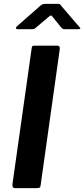

<svg xmlns="http://www.w3.org/2000/svg" viewBox="-20 -980 438 1000"><path d="M279 -742Q294 -742 291 -722L192 -18Q191 -6 186.5 -3Q182 0 169 0H61Q49 0 46.5 -6Q44 -12 45 -22L145 -729Q146 -737 148.5 -739.5Q151 -742 158 -742ZM297 -839 255 -891Q248 -900 244.5 -899.5Q241 -899 231 -890L168 -837Q162 -831 157.5 -829.5Q153 -828 145 -828H71Q64 -828 63.5 -833.5Q63 -839 68 -843L190 -950Q197 -956 203.5 -958Q210 -960 221 -960H282Q291 -960 295 -955Q299 -950 302 -946L393 -840Q400 -833 398 -830.5Q396 -828 387 -828H315Q309 -828 305 -831Q301 -834 297 -839Z"/></svg>

Font: Libre Franklin Thin SemiBold
Style: Italic
Weight: 600
Italic angle: -8°
Version: Version 3.000